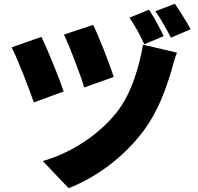

<svg xmlns="http://www.w3.org/2000/svg" viewBox="-20 -896 1040 1010"><path d="M983 -742C965 -776 926 -838 900 -876L797 -837C825 -799 858 -739 879 -698L983 -742ZM841 -706C824 -742 790 -807 764 -845L661 -803C688 -765 720 -706 739 -663L841 -706ZM578 -491C557 -560 496 -714 470 -765L316 -714C331 -684 350 -638 368 -591L372 -580C393 -526 413 -470 423 -436L578 -491ZM315 -415C292 -484 231 -634 198 -702L41 -647C72 -588 136 -423 158 -357L315 -415ZM733 -205C815 -314 855 -436 882 -525C890 -551 898 -589 911 -619L732 -661C715 -557 675 -407 593 -304C490 -175 338 -86 205 -49L341 94C484 38 627 -65 733 -205Z"/></svg>

Font: Glow Sans SC Normal Heavy
Style: Regular
Weight: 900
Designer: Ryoko NISHIZUKA (kana, bopomofo & ideographs); Paul D. Hunt (Latin, Greek & Cyrillic); Sandoll Communications, Soo-young
Version: Version 0.93